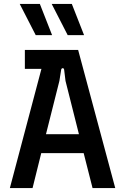

<svg xmlns="http://www.w3.org/2000/svg" viewBox="-20 -953 626 973"><path d="M30 0H145L189 -177H404L449 0H564L376 -700H106V-604H190ZM244 -775 182 -933H80L161 -775ZM406 -775 344 -933H242L323 -775ZM213 -273 281 -543 290 -600C292 -610 304 -610 305 -600L312 -543L380 -273Z"/></svg>

Font: Finlandica Medium
Style: Regular
Weight: 500
Designer: Niklas Ekholm, Juho Hiilivirta, Jaakko Suomalainen
Foundry: Helsinki Type Studio
Version: Version 2.000;Glyphs 3.2 (3202)